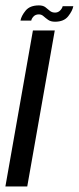

<svg xmlns="http://www.w3.org/2000/svg" viewBox="-42 -674 286 694"><path d="M-22.5 0 77 -564H156L56.5 0ZM157 -595.5Q141.5 -595.5 132 -602.2Q122.5 -609 115.2 -615.5Q108 -622 98.5 -622Q86 -622 79 -614.2Q72 -606.5 71 -599.5H32Q35 -616.5 50.5 -635.5Q66 -654.5 98.5 -654.5Q113.5 -654.5 122 -648Q130.5 -641.5 138 -635Q145.5 -628.5 157 -628.5Q168 -628.5 175.5 -636.2Q183 -644 184.5 -651.5H223Q220 -635 204.5 -615.2Q189 -595.5 157 -595.5Z"/></svg>

Font: Anybody Condensed Regular
Style: Italic
Weight: 400
Width: 3
Italic angle: -10°
Designer: Tyler Finck
Foundry: Etcetera Type Company
Version: Version 1.010; ttfautohint (v1.8.3) -l 8 -r 50 -G 200 -x 14 